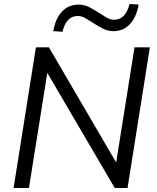

<svg xmlns="http://www.w3.org/2000/svg" viewBox="-20 -942 787 962"><path d="M48 0 160 -705H225L562 -128L654 -705H731L619 0H555L217 -577L125 0ZM293 -783 247 -786Q258 -850 291 -884.5Q324 -919 374 -919Q403 -919 428.5 -905.5Q454 -892 477 -877Q497 -864 515 -853.5Q533 -843 552 -843Q609 -843 629 -922L675 -919Q663 -855 630.5 -820.5Q598 -786 549 -786Q519 -786 493.5 -799.5Q468 -813 445 -828Q425 -841 406.5 -851.5Q388 -862 370 -862Q312 -862 293 -783Z"/></svg>

Font: Mulish
Style: Italic
Weight: 400
Italic angle: -9°
Designer: Vernon Adams
Foundry: Vernon Adams
Version: Version 3.603; ttfautohint (v1.8.3)